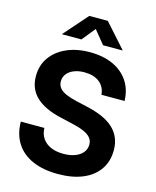

<svg xmlns="http://www.w3.org/2000/svg" viewBox="-137 -1039 927 1142"><g transform="rotate(15 326.5 -467.5)"><path d="M331.1 11.2Q240.2 11.2 174.8 -17.1Q109.4 -45.4 74 -100.1Q38.6 -154.8 37.6 -232.9H182.6Q184.1 -194.3 202.9 -167.7Q221.7 -141.1 254.4 -127.2Q287.1 -113.3 331.1 -113.3Q372.1 -113.3 402.3 -124.8Q432.6 -136.2 449.7 -157.2Q466.8 -178.2 466.8 -206.1Q466.8 -230.5 452.6 -247.6Q438.5 -264.6 410.2 -277.3Q381.8 -290 338.4 -299.8L260.3 -317.9Q159.2 -340.8 106.7 -390.1Q54.2 -439.5 54.2 -518.1Q54.2 -584.5 89.1 -633.8Q124 -683.1 186 -710.7Q248 -738.3 329.1 -738.3Q411.6 -738.3 472.2 -710.4Q532.7 -682.6 566.4 -631.6Q600.1 -580.6 602.1 -511.2H459.5Q455.6 -559.6 420.9 -586.9Q386.2 -614.3 328.6 -614.3Q291.5 -614.3 263.7 -603Q235.8 -591.8 220.7 -572Q205.6 -552.2 205.6 -526.4Q205.6 -502 219.7 -485.1Q233.9 -468.3 261.2 -456.5Q288.6 -444.8 327.1 -436L395 -420.4Q447.8 -408.7 488.8 -390.9Q529.8 -373 558.1 -347.7Q586.4 -322.3 601.3 -288.3Q616.2 -254.4 616.2 -211.4Q616.2 -143.1 582 -93Q547.9 -43 483.9 -15.9Q419.9 11.2 331.1 11.2ZM259.3 -798.3H140.1V-799.8L268.6 -945.8H382.3L512.7 -799.8V-798.3H392.6L325.7 -880.4Z"/></g></svg>

Font: Inter 24pt
Style: Bold
Weight: 700
Designer: Rasmus Andersson
Foundry: rsms
Version: Version 4.001;git-66647c0bb